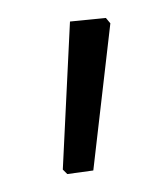

<svg xmlns="http://www.w3.org/2000/svg" viewBox="-20 -657 187 214"><path d="M98 -637 103 -631 84 -467 55 -463 50 -468 58 -633Z"/></svg>

Font: Alegreya Sans Light
Style: Regular
Weight: 300
Designer: Juan Pablo del Peral
Foundry: Huerta Tipografica
Version: Version 2.007